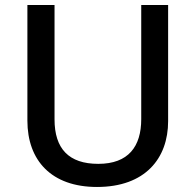

<svg xmlns="http://www.w3.org/2000/svg" viewBox="-20 -734 778 764"><path d="M649 -252V-714H542V-260C542 -151 491 -82 371 -82C254 -82 197 -142 197 -259V-714H89V-254C89 -95 185 10 366 10C558 10 649 -104 649 -252Z"/></svg>

Font: Noto Sans Gujarati UI Medium
Style: Regular
Weight: 500
Designer: Jelle Bosma - Monotype Design Team, Universal Thirst
Foundry: Monotype Imaging Inc.
Version: Version 2.106